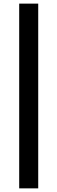

<svg xmlns="http://www.w3.org/2000/svg" viewBox="-20 -825 314 1050"><path d="M85 205.1V-805.2H189V205.1Z"/></svg>

Font: Overpass
Style: Regular
Weight: 400
Designer: Delve Withrington
Foundry: Delve Fonts
Version: Version 1.001